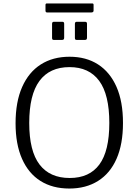

<svg xmlns="http://www.w3.org/2000/svg" viewBox="-20 -1080 802 1110"><path d="M381 10Q284 10 214.5 -33.5Q145 -77 107.5 -161.5Q70 -246 70 -367Q70 -491 108 -577Q146 -663 216 -707.5Q286 -752 382 -752Q478 -752 547 -707.5Q616 -663 653.5 -578Q691 -493 691 -369Q691 -247 654 -162.5Q617 -78 547 -34Q477 10 381 10ZM383 -51Q497 -51 554.5 -129Q612 -207 612 -369Q612 -533 553.5 -612.5Q495 -692 382 -692Q267 -692 208 -612Q149 -532 149 -369Q149 -207 208.5 -129Q268 -51 383 -51ZM351 -943V-863Q351 -855 348 -852Q345 -849 336 -849H294Q286 -849 283.5 -851.5Q281 -854 281 -861V-942Q281 -954 291 -954H341Q351 -954 351 -943ZM483 -943V-863Q483 -855 480 -852Q477 -849 468 -849H426Q418 -849 415.5 -851.5Q413 -854 413 -861V-942Q413 -954 423 -954H472Q483 -954 483 -943ZM521 -1052V-1019Q521 -1008 508 -1008H252Q247 -1008 245 -1011Q243 -1014 243 -1019V-1051Q243 -1060 250 -1060H514Q521 -1060 521 -1052Z"/></svg>

Font: Libre Franklin Light
Style: Regular
Weight: 300
Designer: Pablo Impallari, Rodrigo Fuenzalida, Nhung Nguyen
Foundry: Impallari Type
Version: Version 3.000